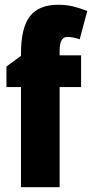

<svg xmlns="http://www.w3.org/2000/svg" viewBox="-20 -785 386 805"><path d="M320 -420H230V0H68V-420H7V-506L68 -551V-560Q68 -670 106 -717.5Q144 -765 223 -765Q256 -765 282.5 -759Q309 -753 346 -739L314 -620Q301 -625 288 -627.5Q275 -630 262 -630Q230 -630 230 -573V-553H320Z"/></svg>

Font: Noto Sans Lao UI ExtCond Blk
Style: Regular
Weight: 900
Width: 2
Designer: Monotype Design Team
Foundry: Monotype Imaging Inc.
Version: Version 2.000; ttfautohint (v1.8.4.7-5d5b)